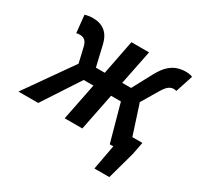

<svg xmlns="http://www.w3.org/2000/svg" viewBox="-211 -868 1293 1261"><g transform="rotate(30 435.5 -237.5)"><path d="M650.7 188 685.4 0H663.2L685.5 -115H839.7L821.2 -19.9L763.7 188ZM-34 0 216.3 -356 190.5 -466.8Q182.9 -499.9 167.6 -512.6Q152.3 -525.2 130.9 -525.2Q122 -525.2 115.5 -524.4Q109.1 -523.6 103.1 -521.6L89.2 -654.1Q104.1 -658.6 118.8 -660.8Q133.5 -663.1 151.1 -663.1Q204.9 -663.1 241.4 -634.4Q277.9 -605.8 292.3 -542.7L328 -390.4H395.3L446.4 -651.8H580.2L527.5 -390.4H594.7L676.7 -542.7Q703.1 -590.9 731.4 -616.9Q759.7 -642.9 790.6 -653Q821.6 -663.1 853.9 -663.1Q867.9 -663.1 881.5 -660.8Q895.2 -658.6 905 -654.1L861.7 -521.6Q857.7 -523.6 852.9 -524.4Q848 -525.2 840.4 -525.2Q828.2 -525.2 816.6 -520Q805 -514.7 793 -502.4Q781 -490.2 767.3 -467.1L690.9 -338.5L800.9 0H658.5L581.2 -280.3H506.6L450.5 0H316.7L372.8 -280.3H299L115.7 0Z"/></g></svg>

Font: Source Sans 3
Style: Italic
Weight: 200
Italic angle: -11°
Designer: Paul D. Hunt
Foundry: Adobe
Version: Version 3.046;hotconv 1.0.118;makeotfexe 2.5.65603